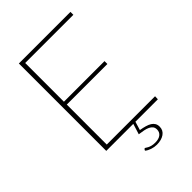

<svg xmlns="http://www.w3.org/2000/svg" viewBox="-255 -808 1092 1092"><g transform="rotate(-45 291.0 -262.0)"><path d="M346 0 330.5 51.5Q352 55 369.5 60Q387 65 399 72.5Q411 80 417.5 91Q424 102 424 117Q424 146.5 400.5 162.8Q377 179 340.5 179Q320 179 300 172.2Q280 165.5 268 155L271.5 148Q274.5 144 277.5 144Q280 144 284.2 147.2Q288.5 150.5 296 154.2Q303.5 158 314.8 161Q326 164 342 164Q370.5 164 386.2 151.8Q402 139.5 402 118Q402 103.5 394.8 94.2Q387.5 85 375 79Q362.5 73 345.5 69.8Q328.5 66.5 309 64L329 0H111.5V-703H526.5V-679.5H139V-368H465.5V-345H139V-23.5H527.5L526.5 0Z"/></g></svg>

Font: Lato ExtraLight
Style: Regular
Weight: 275
Designer: Lukasz Dziedzic with Adam Twardoch and Botio Nikoltchev
Foundry: tyPoland Lukasz Dziedzic
Version: Version 2.015; 2015-08-06; http://www.latofonts.com/